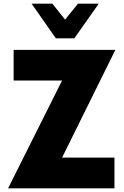

<svg xmlns="http://www.w3.org/2000/svg" viewBox="-20 -1020 674 1040"><path d="M382.5 -812.5H282.5L151.2 -1000H263.8L332.5 -913.8L402.5 -1000H515ZM605 -750 316.2 -166.2H600V0H23.8L316.2 -583.8H53.8V-750Z"/></svg>

Font: Now Black
Style: Regular
Weight: 900
Designer: Alfredo Marco Pradil
Foundry: Alfredo Marco Pradil
Version: Version 1.002;PS 001.002;hotconv 1.0.88;makeotf.lib2.5.64775